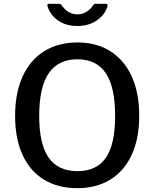

<svg xmlns="http://www.w3.org/2000/svg" viewBox="-20 -974 807 1004"><path d="M59 -368Q59 -488 98.5 -574.5Q138 -661 211.5 -706.5Q285 -752 385 -752Q484 -752 556.5 -706.5Q629 -661 668.5 -575Q708 -489 708 -369Q708 -250 669 -165Q630 -80 557 -35Q484 10 384 10Q283 10 210 -34.5Q137 -79 98 -164Q59 -249 59 -368ZM582 -368Q582 -519 533 -591.5Q484 -664 385 -664Q285 -664 235 -591.5Q185 -519 185 -368Q185 -220 234.5 -149.5Q284 -79 385 -79Q485 -79 533.5 -149Q582 -219 582 -368ZM542 -941Q529 -897 486.5 -867.5Q444 -838 384 -838Q325 -838 283.5 -867Q242 -896 228 -943V-947Q228 -954 235 -954H287Q294 -954 297 -952Q300 -950 304 -944Q337 -899 384 -899Q411 -899 432.5 -912.5Q454 -926 466 -945Q470 -951 472.5 -952.5Q475 -954 480 -954H532Q540 -954 542 -951Q544 -948 542 -941Z"/></svg>

Font: Libre Franklin Medium
Style: Regular
Weight: 500
Designer: Pablo Impallari, Rodrigo Fuenzalida
Foundry: Impallari Type
Version: Version 1.002; ttfautohint (v1.5)